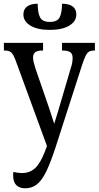

<svg xmlns="http://www.w3.org/2000/svg" viewBox="-20 -767 534 1034"><path d="M248 -606Q182 -606 144 -629Q106 -652 106 -689Q106 -718 126.5 -732.5Q147 -747 183 -747Q183 -699 195.5 -674Q208 -649 248 -649Q289 -649 301.5 -674Q314 -699 314 -747Q351 -747 371 -732.5Q391 -718 391 -689Q391 -652 353 -629Q315 -606 248 -606ZM116 247Q95 247 80 239Q65 231 58 215.5Q51 200 51 180Q51 175 51 169.5Q51 164 52 159Q65 162 76.5 163.5Q88 165 98 165Q140 165 168.5 139Q197 113 221 51L252 -30L239 36L64 -442Q52 -474 40.5 -484.5Q29 -495 4 -495H1V-536H212V-495H209Q180 -495 169 -485Q158 -475 158 -457Q158 -446 161.5 -431.5Q165 -417 171 -398L229 -230Q239 -202 247 -177.5Q255 -153 263 -128Q271 -103 281 -72H263Q273 -103 279.5 -124.5Q286 -146 292 -165Q298 -184 304 -206L362 -403Q367 -417 369 -430Q371 -443 371 -456Q371 -477 358 -486Q345 -495 317 -495H314V-536H491V-495H489Q472 -495 461.5 -490Q451 -485 442.5 -469Q434 -453 423 -420L280 24Q254 104 230.5 153.5Q207 203 180 225Q153 247 116 247Z"/></svg>

Font: Noto Serif Condensed
Style: Regular
Weight: 400
Width: 3
Designer: Monotype Design Team
Foundry: Monotype Imaging Inc.
Version: Version 2.015